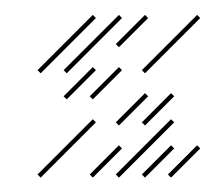

<svg xmlns="http://www.w3.org/2000/svg" viewBox="-20 -239 294 263"><path d="M142.9 4.3 218.6 -71.4 214.3 -75.7 138.6 0ZM107.1 4.3 147.1 -35.7 142.9 -40 102.9 0ZM35.7 4.3 111.4 -71.4 107.1 -75.7 31.4 0ZM178.6 4.3 218.6 -35.7 214.3 -40 174.3 0ZM214.3 4.3 254.3 -35.7 250 -40 210 0ZM71.4 -102.9 111.4 -142.9 107.1 -147.1 67.1 -107.1ZM71.4 -138.6 147.1 -214.3 142.9 -218.6 67.1 -142.9ZM142.9 -174.3 182.9 -214.3 178.6 -218.6 138.6 -178.6ZM178.6 -138.6 254.3 -214.3 250 -218.6 174.3 -142.9ZM178.6 -67.1 218.6 -107.1 214.3 -111.4 174.3 -71.4ZM142.9 -67.1 182.9 -107.1 178.6 -111.4 138.6 -71.4ZM35.7 -138.6 111.4 -214.3 107.1 -218.6 31.4 -142.9ZM107.1 -102.9 147.1 -142.9 142.9 -147.1 102.9 -107.1Z"/></svg>

Font: Gossip Low Needlepoint
Style: Regular
Weight: 100
Width: 3
Designer: Deborah Khodanovich
Version: Version 1.001;Glyphs 3.3.1 (3343)